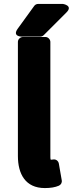

<svg xmlns="http://www.w3.org/2000/svg" viewBox="-20 -919 406 976"><path d="M71 -126C71 -35 109 37 208 37C237 37 261 33 279 25C289 21 296 10 294 -2L279 -88C276 -103 262 -111 249 -108C243 -107 241 -107 238 -107C237 -109 236 -113 236 -120V-706C236 -717 226 -731 211 -731H96C85 -731 71 -721 71 -706ZM318 -856C353 -891 300 -899 300 -899H174C167 -899 159 -896 154 -889L70 -773C41 -733 90 -733 90 -733H184C190 -733 197 -735 202 -740Z"/></svg>

Font: Falling Sky
Style: Blk
Weight: 900
Designer: Paul D. Hunt
Foundry: Adobe Systems Incorporated
Version: Version 1.02